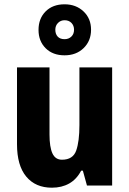

<svg xmlns="http://www.w3.org/2000/svg" viewBox="-20 -928 601 892"><path d="M501 -615V-66H384L365 -135H357Q336 -95 301.5 -75.5Q267 -56 221 -56Q145 -56 102 -107.5Q59 -159 59 -258V-615H210V-303Q210 -245 223.5 -215.5Q237 -186 268 -186Q319 -186 334 -228.5Q349 -271 349 -347V-615ZM280 -671Q225 -671 192 -704Q159 -737 159 -789Q159 -842 192 -875Q225 -908 280 -908Q333 -908 368 -875Q403 -842 403 -790Q403 -738 368.5 -704.5Q334 -671 280 -671ZM280 -746Q299 -746 311.5 -758Q324 -770 324 -790Q324 -809 312 -821.5Q300 -834 280 -834Q262 -834 249.5 -821.5Q237 -809 237 -790Q237 -770 248 -758Q259 -746 280 -746Z"/></svg>

Font: Noto Sans Malayalam UI Condensed ExtraBold
Style: Regular
Weight: 800
Width: 3
Designer: Jelle Bosma - Monotype Design Team
Foundry: Monotype Imaging Inc.
Version: Version 2.104; ttfautohint (v1.8.4.7-5d5b)